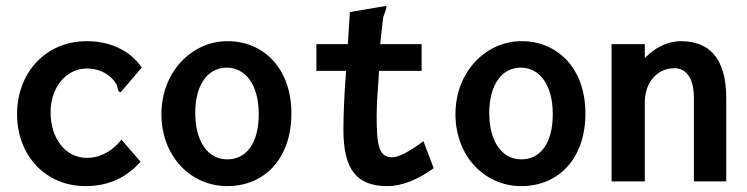

<svg xmlns="http://www.w3.org/2000/svg" viewBox="-20 -617 2540 653"><path d="M462 -387C423 -446 353 -477 275 -477C134 -477 38 -368 38 -229C38 -88 135 16 271 16C341 16 406 -8 458 -67L393 -142C356 -96 313 -80 276 -80C202 -80 152 -147 152 -235C152 -322 207 -384 275 -384C324 -384 359 -360 377 -329C381 -318 379 -306 390 -303Z M754 -477C631 -477 529 -371 529 -229C529 -86 628 16 753 16C878 16 971 -76 971 -231C971 -386 875 -477 754 -477ZM860 -229C860 -130 818 -75 753 -75C686 -75 644 -137 644 -233C644 -329 687 -387 751 -387C814 -387 860 -330 860 -229Z M1163 -467H1056V-376H1157C1150 -285 1148 -219 1148 -175C1148 -41 1193 16 1297 16C1348 16 1401 -6 1455 -45L1420 -137C1374 -102 1336 -82 1314 -82C1268 -82 1261 -123 1261 -225C1261 -275 1267 -328 1269 -376H1414V-467H1273L1283 -557C1287 -572 1294 -580 1294 -597L1170 -576Z M1754 -477C1631 -477 1529 -371 1529 -229C1529 -86 1628 16 1753 16C1878 16 1971 -76 1971 -231C1971 -386 1875 -477 1754 -477ZM1860 -229C1860 -130 1818 -75 1753 -75C1686 -75 1644 -137 1644 -233C1644 -329 1687 -387 1751 -387C1814 -387 1860 -330 1860 -229Z M2173 0V-270C2173 -338 2217 -385 2273 -385C2313 -385 2340 -354 2340 -282V0H2450V-283C2450 -423 2389 -477 2295 -477C2251 -477 2205 -454 2173 -419V-467H2060V0Z"/></svg>

Font: Inconsolata
Style: Bold
Weight: 700
Monospace: yes
Designer: Raph Levien, Kirill Tkachev(cyreal.org)
Foundry: Raph Levien, Kirill Tkachev(cyreal.org)
Version: Version 1.014